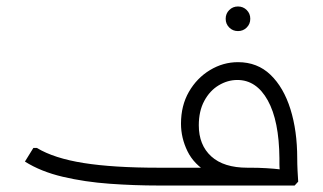

<svg xmlns="http://www.w3.org/2000/svg" viewBox="-20 -573 998 593"><path d="M470 0Q395 0 318.5 -5.5Q242 -11 174 -27Q106 -43 57 -74L83 -116H94Q147 -84 238.5 -69.5Q330 -55 470 -55H754Q779 -55 803.5 -53.5Q828 -52 844 -50Q860 -48 860 -48H844Q843 -57 843 -66Q843 -75 843 -84Q842 -200 807 -263Q772 -326 713 -326Q683 -326 655.5 -309.5Q628 -293 611 -261.5Q594 -230 594 -186Q594 -125 632.5 -90Q671 -55 744 -55V-13Q669 -13 624 -39Q579 -65 559 -106Q539 -147 539 -191Q539 -247 563.5 -289.5Q588 -332 628.5 -356.5Q669 -381 715 -381Q775 -381 815.5 -342Q856 -303 877 -236Q898 -169 898 -84Q898 -66 899 -46Q900 -26 901 -12L890 0ZM715 -477Q699 -477 688 -488Q677 -499 677 -515Q677 -531 688 -542Q699 -553 715 -553Q731 -553 742 -542Q753 -531 753 -515Q753 -499 742 -488Q731 -477 715 -477Z"/></svg>

Font: Fustat Light
Style: Regular
Weight: 300
Designer: Mohamed Gaber, Khaled Hosny, Laura Garcia Mut
Foundry: Kief Type Foundry, Alif Type Foundry, Hard Type Foundry
Version: Version 1.007